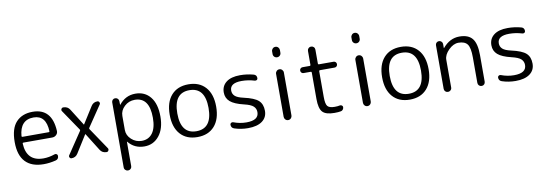

<svg xmlns="http://www.w3.org/2000/svg" viewBox="-67 -1233 5513 1936"><g transform="rotate(-10 2690.0 -265.0)"><path d="M270 -472Q131 -472 118 -307Q118 -299 127 -299H396Q404 -299 404 -307Q398 -472 270 -472ZM291 10Q168 10 104 -57.5Q40 -125 40 -260Q40 -399 101.5 -464.5Q163 -530 270 -530Q467 -530 479 -297Q480 -273 462.5 -256.5Q445 -240 421 -240H125Q117 -240 117 -231Q126 -48 298 -48Q355 -48 415 -69Q426 -73 436 -66.5Q446 -60 446 -48Q446 -14 415 -6Q351 10 291 10Z M577 0Q564 0 557.5 -12Q551 -24 559 -35L708 -257Q714 -264 708 -272L564 -484Q556 -495 562.5 -507.5Q569 -520 583 -520Q628 -520 650 -484L757 -314Q757 -313 758 -313Q760 -313 760 -314L868 -485Q890 -520 932 -520Q945 -520 951.5 -508Q958 -496 950 -485L806 -272Q800 -264 806 -257L955 -36Q962 -25 955.5 -12.5Q949 0 936 0Q891 0 869 -36L757 -215H756H754L641 -35Q619 0 577 0Z M1155 -331V-189Q1155 -132 1200 -91Q1245 -50 1305 -50Q1376 -50 1415.5 -103.5Q1455 -157 1455 -260Q1455 -470 1305 -470Q1244 -470 1199.5 -428.5Q1155 -387 1155 -331ZM1078 182V-484Q1078 -499 1088.5 -509.5Q1099 -520 1114 -520Q1129 -520 1140 -509.5Q1151 -499 1151 -484L1152 -446Q1152 -445 1153 -445L1155 -447Q1221 -530 1322 -530Q1419 -530 1475.5 -459.5Q1532 -389 1532 -260Q1532 -135 1473.5 -62.5Q1415 10 1322 10Q1220 10 1158 -67Q1157 -68 1156 -68Q1155 -68 1155 -67V182Q1155 198 1144 209Q1133 220 1117 220Q1101 220 1089.5 209Q1078 198 1078 182Z M2025 -260Q2025 -470 1865 -470Q1705 -470 1705 -260Q1705 -50 1865 -50Q2025 -50 2025 -260ZM2040 -61Q1977 10 1865 10Q1753 10 1690 -61Q1627 -132 1627 -260Q1627 -388 1690 -459Q1753 -530 1865 -530Q1977 -530 2040 -459Q2103 -388 2103 -260Q2103 -132 2040 -61Z M2383 -233Q2286 -256 2244.5 -292.5Q2203 -329 2203 -387Q2203 -453 2252.5 -491.5Q2302 -530 2394 -530Q2463 -530 2531 -512Q2562 -504 2562 -471Q2562 -459 2553 -453Q2544 -447 2532 -450Q2466 -470 2400 -470Q2280 -470 2280 -393Q2280 -359 2304 -336.5Q2328 -314 2391 -300Q2499 -276 2539.5 -239Q2580 -202 2580 -133Q2580 -66 2528.5 -28Q2477 10 2383 10Q2310 10 2244 -12Q2213 -22 2213 -55Q2213 -66 2223 -72.5Q2233 -79 2244 -75Q2309 -50 2377 -50Q2503 -50 2503 -133Q2503 -169 2477.5 -193Q2452 -217 2383 -233Z M2755 -40V-480Q2755 -496 2766.5 -508Q2778 -520 2795 -520Q2812 -520 2823.5 -508Q2835 -496 2835 -480V-40Q2835 -24 2823.5 -12Q2812 0 2795 0Q2778 0 2766.5 -12Q2755 -24 2755 -40ZM2755 -683V-710Q2755 -726 2766.5 -738Q2778 -750 2795 -750Q2812 -750 2823.5 -738Q2835 -726 2835 -710V-683Q2835 -666 2823.5 -654.5Q2812 -643 2795 -643Q2778 -643 2766.5 -654.5Q2755 -666 2755 -683Z M3030 -440Q3017 -440 3008.5 -448.5Q3000 -457 3000 -470Q3000 -483 3008.5 -491.5Q3017 -500 3030 -500H3103Q3112 -500 3112 -509V-652Q3112 -668 3123 -679Q3134 -690 3150 -690Q3166 -690 3177 -679Q3188 -668 3188 -652V-509Q3188 -500 3197 -500H3347Q3360 -500 3368.5 -491.5Q3377 -483 3377 -470Q3377 -457 3368.5 -448.5Q3360 -440 3347 -440H3197Q3188 -440 3188 -431V-167Q3188 -95 3207 -72.5Q3226 -50 3280 -50Q3312 -50 3333 -55Q3344 -57 3353.5 -50.5Q3363 -44 3363 -33Q3363 -19 3354.5 -8Q3346 3 3333 5Q3307 10 3267 10Q3179 10 3145.5 -26.5Q3112 -63 3112 -160V-431Q3112 -440 3103 -440Z M3567 -40V-480Q3567 -496 3578.5 -508Q3590 -520 3607 -520Q3624 -520 3635.5 -508Q3647 -496 3647 -480V-40Q3647 -24 3635.5 -12Q3624 0 3607 0Q3590 0 3578.5 -12Q3567 -24 3567 -40ZM3567 -683V-710Q3567 -726 3578.5 -738Q3590 -750 3607 -750Q3624 -750 3635.5 -738Q3647 -726 3647 -710V-683Q3647 -666 3635.5 -654.5Q3624 -643 3607 -643Q3590 -643 3578.5 -654.5Q3567 -666 3567 -683Z M4200 -260Q4200 -470 4040 -470Q3880 -470 3880 -260Q3880 -50 4040 -50Q4200 -50 4200 -260ZM4215 -61Q4152 10 4040 10Q3928 10 3865 -61Q3802 -132 3802 -260Q3802 -388 3865 -459Q3928 -530 4040 -530Q4152 -530 4215 -459Q4278 -388 4278 -260Q4278 -132 4215 -61Z M4393 -38V-484Q4393 -499 4403.5 -509.5Q4414 -520 4429 -520Q4444 -520 4455 -509.5Q4466 -499 4466 -484V-443Q4466 -442 4467 -442Q4468 -442 4469 -443Q4541 -530 4640 -530Q4731 -530 4772 -479Q4813 -428 4813 -310V-38Q4813 -22 4802.5 -11Q4792 0 4776 0Q4760 0 4749 -11Q4738 -22 4738 -38V-300Q4738 -399 4711 -434.5Q4684 -470 4620 -470Q4568 -470 4519 -421.5Q4470 -373 4470 -322V-38Q4470 -22 4458.5 -11Q4447 0 4431 0Q4415 0 4404 -11Q4393 -22 4393 -38Z M5123 -233Q5026 -256 4984.5 -292.5Q4943 -329 4943 -387Q4943 -453 4992.5 -491.5Q5042 -530 5134 -530Q5203 -530 5271 -512Q5302 -504 5302 -471Q5302 -459 5293 -453Q5284 -447 5272 -450Q5206 -470 5140 -470Q5020 -470 5020 -393Q5020 -359 5044 -336.5Q5068 -314 5131 -300Q5239 -276 5279.5 -239Q5320 -202 5320 -133Q5320 -66 5268.5 -28Q5217 10 5123 10Q5050 10 4984 -12Q4953 -22 4953 -55Q4953 -66 4963 -72.5Q4973 -79 4984 -75Q5049 -50 5117 -50Q5243 -50 5243 -133Q5243 -169 5217.5 -193Q5192 -217 5123 -233Z"/></g></svg>

Font: Rounded Mplus 1c
Style: Regular
Weight: 400
Version: Version 1.059.20150529